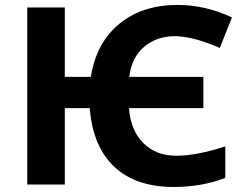

<svg xmlns="http://www.w3.org/2000/svg" viewBox="-20 -744 990 774"><path d="M501 -434.1H799.8V-308.1H500Q506.3 -219.7 557.1 -168Q607.9 -116.2 689.9 -116.2Q772 -116.2 888.2 -153.8V-26.9Q793 9.8 681.2 9.8Q527.3 9.8 440.7 -71.8Q354 -153.3 341.8 -308.1H241.2V0H89.8V-713.9H241.2V-434.1H346.2Q367.7 -570.8 460.4 -647.5Q553.2 -724.1 695.8 -724.1Q808.1 -724.1 915 -673.8L866.2 -550.8Q756.8 -598.1 684.6 -598.1Q612.3 -598.1 561.5 -555.7Q510.7 -513.2 501 -434.1Z"/></svg>

Font: OpenSans-Bold
Style: Bold
Weight: 700
Foundry: Ascender Corporation
Version: Version 1.10